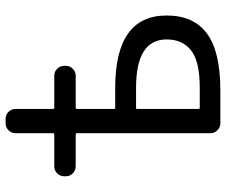

<svg xmlns="http://www.w3.org/2000/svg" viewBox="-80 -734 794 674"><g transform="rotate(-90 317.0 -397.0)"><path d="M271.5 -394.5Q271.5 -389.6 275.4 -389.6H345.7Q599.6 -389.6 599.6 -209Q599.6 -114.3 536.1 -67.4Q472.7 -20.5 336.9 -20.5H220.7Q207 -20.5 196.8 -30.8Q186.5 -41 186.5 -54.7V-523.4Q186.5 -528.3 181.6 -528.3H70.3Q55.7 -528.3 45.4 -538.6Q35.2 -548.8 35.2 -562.5V-568.4Q35.2 -583 45.4 -593.3Q55.7 -603.5 70.3 -603.5H181.6Q186.5 -603.5 186.5 -607.4V-740.2Q186.5 -753.9 196.8 -764.2Q207 -774.4 220.7 -774.4H236.3Q251 -774.4 261.2 -764.2Q271.5 -753.9 271.5 -740.2V-607.4Q271.5 -603.5 275.4 -603.5H388.7Q402.3 -603.5 412.6 -593.3Q422.9 -583 422.9 -568.4V-562.5Q422.9 -548.8 412.6 -538.6Q402.3 -528.3 388.7 -528.3H275.4Q271.5 -528.3 271.5 -523.4ZM271.5 -97.7Q271.5 -92.8 275.4 -92.8H345.7Q439.5 -92.8 477.5 -123.5Q515.6 -154.3 515.6 -209Q515.6 -316.4 345.7 -316.4H275.4Q271.5 -316.4 271.5 -312.5Z"/></g></svg>

Font: Gen Jyuu GothicL Regular
Style: Regular
Weight: 400
Designer: [Source Han Sans]
Ryoko NISHIZUKA  (kana & ideographs); Paul D. Hunt (Latin, Greek & Cyrillic); Wenlong ZHANG  (bopomofo
Version: Version 1.002.20150607